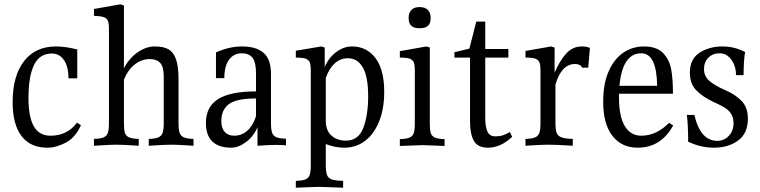

<svg xmlns="http://www.w3.org/2000/svg" viewBox="-20 -678 3549 897"><path d="M341 -447V-312H300Q300 -366 279 -397Q258 -428 222 -428Q165 -428 139 -374.5Q113 -321 113 -220Q113 -132 138 -88Q163 -44 216 -44Q294 -44 340 -105L358 -93Q333 -36 288 -12Q243 12 201 12Q122 12 80.5 -42.5Q39 -97 39 -201Q39 -323 92 -392Q145 -461 242 -461Q285 -461 341 -447Z M884 -29V3L853 1Q805 -2 780 -2Q756 -2 708 1L675 3V-29Q706 -30 720.5 -36.5Q735 -43 740 -58Q745 -73 745 -104V-321Q745 -366 728.5 -384Q712 -402 680 -402Q641 -402 609 -376.5Q577 -351 559 -306V-104Q559 -72 563.5 -57.5Q568 -43 582.5 -36.5Q597 -30 628 -29V3L597 1Q549 -2 524 -2Q500 -2 452 1L419 3V-29Q451 -30 465 -36.5Q479 -43 484 -57.5Q489 -72 489 -104V-543Q489 -569 484 -581Q479 -593 464.5 -598Q450 -603 419 -604V-636L543 -658L559 -652V-359Q584 -407 623.5 -434Q663 -461 703 -461Q743 -461 766.5 -448Q790 -435 802 -402Q814 -369 814 -308V-104Q814 -73 819 -58Q824 -43 838.5 -36.5Q853 -30 884 -29Z M1316 -30V1Q1297 -1 1263 -1Q1239 -1 1183 3V-84Q1165 -41 1129.5 -14.5Q1094 12 1060 12Q1003 12 972.5 -16.5Q942 -45 942 -104Q942 -179 999 -215Q1056 -251 1176 -251V-337Q1176 -385 1160.5 -407Q1145 -429 1108 -429Q1072 -429 1050 -399Q1028 -369 1028 -313H989V-433Q1050 -461 1112 -461Q1177 -461 1211.5 -431Q1246 -401 1246 -332V-105Q1246 -73 1251 -58.5Q1256 -44 1270 -37.5Q1284 -31 1316 -30ZM1176 -135V-218Q1085 -218 1049.5 -191.5Q1014 -165 1014 -113Q1014 -79 1030 -61.5Q1046 -44 1074 -44Q1109 -44 1135.5 -67.5Q1162 -91 1176 -135Z M1775 -249Q1775 -169 1751 -110Q1727 -51 1685 -19.5Q1643 12 1589 12Q1545 12 1502 -5V93Q1502 124 1507.5 139Q1513 154 1529.5 160Q1546 166 1583 167V199Q1541 197 1530 197Q1480 195 1470 195Q1459 195 1411 197L1362 199V167Q1393 166 1407.5 160Q1422 154 1427 139Q1432 124 1432 93V-349Q1432 -375 1427 -387Q1422 -399 1407.5 -404Q1393 -409 1362 -409V-441L1481 -461L1497 -456V-365Q1516 -409 1551 -435Q1586 -461 1624 -461Q1693 -461 1734 -407Q1775 -353 1775 -249ZM1700 -229Q1700 -320 1675 -363Q1650 -406 1605 -406Q1571 -406 1544.5 -382.5Q1518 -359 1502 -314V-114Q1502 -69 1528 -45Q1554 -21 1596 -21Q1655 -21 1677.5 -81Q1700 -141 1700 -229Z M1848 -28Q1880 -29 1894 -35.5Q1908 -42 1913 -56.5Q1918 -71 1918 -102V-349Q1918 -375 1913 -387Q1908 -399 1893.5 -404Q1879 -409 1848 -409V-439L1972 -461L1988 -456V-102Q1988 -71 1992.5 -56.5Q1997 -42 2011.5 -35.5Q2026 -29 2057 -28V4Q2019 2 2009 2Q1963 0 1954 0Q1944 0 1898 2Q1888 2 1848 4ZM1992 -594Q1992 -569 1979.5 -557.5Q1967 -546 1940 -546Q1914 -546 1901.5 -557.5Q1889 -569 1889 -594Q1889 -618 1902 -631.5Q1915 -645 1940 -645Q1966 -645 1979 -631.5Q1992 -618 1992 -594Z M2373 -39Q2319 12 2260 12Q2212 12 2194 -20Q2176 -52 2176 -109V-409H2103V-434L2173 -451L2205 -577H2247V-449H2355V-409H2247V-126Q2247 -87 2257 -64Q2267 -41 2294 -41Q2314 -41 2328 -45.5Q2342 -50 2362 -61Z M2736 -454Q2733 -421 2731 -395.5Q2729 -370 2728 -362H2699Q2698 -369 2688.5 -374Q2679 -379 2667 -379Q2603 -379 2575 -283V-104Q2575 -72 2580.5 -57.5Q2586 -43 2602.5 -36.5Q2619 -30 2656 -29V3L2623 1Q2569 -2 2542 -2Q2516 -2 2466 1L2435 3V-29Q2467 -30 2481 -36.5Q2495 -43 2500 -57.5Q2505 -72 2505 -104V-349Q2505 -375 2500 -387Q2495 -399 2480.5 -404Q2466 -409 2435 -409V-440L2555 -461L2571 -456V-338Q2594 -393 2624.5 -427Q2655 -461 2698 -461Q2721 -461 2736 -454Z M3125 -92Q3068 12 2959 12Q2884 12 2841 -43.5Q2798 -99 2798 -202Q2798 -288 2824 -346Q2850 -404 2893 -432.5Q2936 -461 2988 -461Q3049 -461 3078.5 -429.5Q3108 -398 3116 -352.5Q3124 -307 3124 -240H2872V-220Q2872 -134 2899 -89Q2926 -44 2976 -44Q3046 -44 3106 -104ZM2874 -277H3050Q3048 -429 2976 -429Q2888 -429 2874 -277Z M3461 -435Q3454 -395 3454 -327H3419Q3418 -370 3396.5 -399.5Q3375 -429 3341 -429Q3310 -429 3289.5 -408.5Q3269 -388 3269 -355Q3269 -321 3295.5 -299Q3322 -277 3366 -258Q3417 -236 3445.5 -205.5Q3474 -175 3474 -124Q3474 -55 3428.5 -21.5Q3383 12 3315 12Q3254 12 3195 -16Q3195 -91 3189 -141H3224Q3252 -20 3331 -20Q3363 -20 3385 -43.5Q3407 -67 3407 -102Q3407 -129 3395.5 -146.5Q3384 -164 3366 -175Q3348 -186 3313 -202Q3265 -224 3234 -255Q3203 -286 3203 -339Q3203 -402 3248 -431.5Q3293 -461 3356 -461Q3411 -461 3461 -435Z"/></svg>

Font: Gupter
Style: Regular
Weight: 400
Designer: Octavio Pardo
Version: Version 1.000